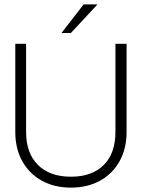

<svg xmlns="http://www.w3.org/2000/svg" viewBox="-20 -851 648 879"><path d="M426.5 -831H363L261.5 -700H304.5ZM50 -650.5V-247Q50 -170.5 82 -113Q114 -55.5 171.5 -23.8Q229 8 305 8Q380.5 8 438 -23.8Q495.5 -55.5 527.5 -113Q559.5 -170.5 559.5 -247V-650.5H508.5V-247Q508.5 -149.5 455 -95.8Q401.5 -42 305 -42Q208 -42 153.8 -95.8Q99.5 -149.5 99.5 -247V-650.5Z"/></svg>

Font: Overused Grotesk Light
Style: Regular
Weight: 300
Designer: RandomMaerks
Version: Version 0.005